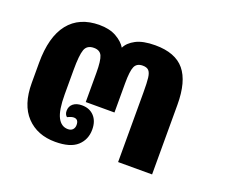

<svg xmlns="http://www.w3.org/2000/svg" viewBox="-88 -613 883 754"><g transform="rotate(20 353.0 -235.5)"><path d="M605 -291V0H463V-291Q463 -332 460.5 -352Q458 -372 450 -380.5Q442 -389 425 -389Q400 -389 391.5 -370Q383 -351 383 -300V-178H263V-300Q263 -351 254.5 -370Q246 -389 221 -389Q192 -389 183.5 -365.5Q175 -342 175 -280V-178Q175 -112 190 -83Q205 -54 233 -54Q246 -54 253 -61.5Q260 -69 260 -81Q260 -105 240 -105Q230 -105 214 -97Q204 -105 204 -120Q204 -139 217.5 -150Q231 -161 254 -161Q286 -161 305 -140.5Q324 -120 324 -85Q324 -43 295 -16.5Q266 10 203 10Q128 10 83 -37.5Q38 -85 38 -176V-260Q38 -369 82.5 -425Q127 -481 211 -481Q253 -481 281.5 -465Q310 -449 323 -427Q334 -450 363.5 -465.5Q393 -481 444 -481Q528 -481 566.5 -434.5Q605 -388 605 -291Z"/></g></svg>

Font: Krub
Style: Bold
Weight: 700
Version: Version 1.000; ttfautohint (v1.6)